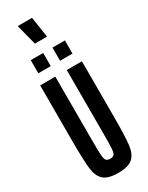

<svg xmlns="http://www.w3.org/2000/svg" viewBox="-272 -1111 899 1163"><g transform="rotate(-30 177.0 -529.5)"><path d="M31 -300V-688H137V-250Q137 -171 139 -141Q141 -111 149 -101Q157 -91 177 -91Q197 -91 205 -101Q213 -111 215 -141Q217 -171 217 -250V-688H323V-300Q323 -164 316 -105.5Q309 -47 278.5 -19.5Q248 8 177 8Q106 8 75.5 -19.5Q45 -47 38 -105.5Q31 -164 31 -300ZM58 -757V-849H145V-757ZM210 -757V-849H297V-757ZM130 -923 94 -1062V-1067H193L214 -928V-923Z"/></g></svg>

Font: Saira Ultra Condensed
Style: Bold
Weight: 700
Width: 1
Designer: Hector Gatti with collaboration of the Omnibus-Type team
Foundry: Omnibus-Type
Version: Version 1.001; ttfautohint (v1.8)